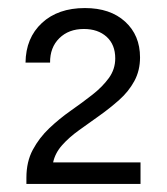

<svg xmlns="http://www.w3.org/2000/svg" viewBox="-20 -793 415 477"><path d="M45.6 -336V-351.6Q45.6 -391.3 61.5 -420.9Q77.4 -450.6 102.4 -474.4Q127.4 -498.1 155.9 -518.1Q184.4 -538 209.4 -557.6Q234.4 -577.1 250.4 -599.1Q266.3 -621 266.3 -647.9Q266.3 -682.1 244.9 -701.6Q223.4 -721 188.3 -721Q150.6 -721 127.3 -698Q104 -675 104.4 -637.4H43.4Q44.1 -698.7 84.1 -735.9Q124.1 -773 191 -773Q253.9 -773 290.9 -739.2Q327.9 -705.4 327.9 -650.3Q327.9 -617.7 313.8 -591.7Q299.7 -565.7 276.5 -545.1Q253.3 -524.4 227.3 -505.9Q201.3 -487.3 176.5 -469.6Q151.7 -451.9 134.4 -432.4Q117 -412.9 112 -389.6H329.1V-336Z"/></svg>

Font: Mona Sans ExtraLight
Style: Regular
Weight: 200
Designer: Deni Anggara
Foundry: GitHub
Version: Version 2.000